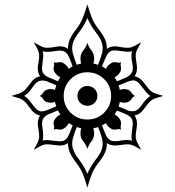

<svg xmlns="http://www.w3.org/2000/svg" viewBox="-20 -664 814 895"><path d="M741.2 -216.8Q718.8 -210.4 705.6 -206.3Q692.4 -202.1 682.1 -193.4Q671.9 -184.6 657.2 -164.1Q633.3 -128.9 606.9 -126Q614.7 -115.2 617.4 -100.3Q620.1 -85.4 616.2 -63Q611.8 -38.6 612.8 -24.9Q613.8 -11.2 620.4 1.2Q627 13.7 638.2 34.2Q617.7 22.5 605.2 16.1Q592.8 9.8 579.1 8.8Q565.4 7.8 541 12.2Q518.6 15.6 503.7 13.2Q488.8 10.7 478 2.9Q479 24.9 469.7 46.4Q460.4 67.9 439 95.2Q418 121.1 407 150.1Q396 179.2 387.2 210.9Q378.9 179.2 367.4 150.1Q356 121.1 335.9 95.2Q314.5 67.9 305.4 46.4Q296.4 24.9 296.9 2.9Q286.6 10.7 271.7 13.2Q256.8 15.6 233.9 12.2Q209 7.8 195.6 8.8Q182.1 9.8 169.9 16.1Q157.7 22.5 137.2 34.2Q148.9 13.7 155.3 1.2Q161.6 -11.2 162.6 -24.9Q163.6 -38.6 159.2 -63Q154.3 -85.4 157 -100.3Q159.7 -115.2 167 -126Q140.6 -128.9 117.2 -164.1Q102.5 -184.6 92 -193.4Q81.5 -202.1 68.6 -206.3Q55.7 -210.4 33.2 -216.8Q55.7 -223.6 68.6 -227.8Q81.5 -231.9 92 -240.7Q102.5 -249.5 117.2 -270Q140.6 -305.2 167 -308.1Q159.7 -318.4 157 -333.5Q154.3 -348.6 159.2 -371.1Q163.6 -395.5 162.6 -408.9Q161.6 -422.4 155.3 -434.6Q148.9 -446.8 137.2 -466.8Q157.7 -455.6 169.9 -449Q182.1 -442.4 195.6 -441.4Q209 -440.4 233.9 -444.8Q256.8 -449.7 271.7 -447Q286.6 -444.3 296.9 -436Q296.4 -458.5 305.4 -480.2Q314.5 -502 335.9 -528.8Q356 -555.2 367.4 -584.2Q378.9 -613.3 387.2 -644Q396 -613.3 407 -584.2Q418 -555.2 439 -528.8Q460.4 -502 469.7 -480.2Q479 -458.5 478 -436Q488.8 -444.3 503.7 -447Q518.6 -449.7 541 -444.8Q565.4 -440.4 579.1 -441.4Q592.8 -442.4 605.2 -449Q617.7 -455.6 638.2 -466.8Q627 -446.8 620.4 -434.6Q613.8 -422.4 612.8 -408.9Q611.8 -395.5 616.2 -371.1Q620.1 -348.6 617.4 -333.5Q614.7 -318.4 606.9 -308.1Q633.3 -305.2 657.2 -270Q671.9 -249.5 682.1 -240.7Q692.4 -231.9 705.6 -227.8Q718.8 -223.6 741.2 -216.8ZM597.2 -367.2Q588.4 -405.3 596.7 -428.7L599.6 -426.3Q584 -420.9 562.5 -423.8Q541 -426.8 521.2 -428.7Q501.5 -430.7 490.2 -421.9Q485.4 -418 481.2 -411.6Q477.1 -405.3 470.2 -390.1Q463.4 -375 450.2 -343.8V-357.9Q458.5 -353 464.8 -349.4Q471.2 -345.7 478.5 -338.9L472.7 -338.4Q476.6 -354 493.2 -366.2Q506.3 -376.5 519 -374Q525.9 -372.6 532.2 -371.8Q538.6 -371.1 544.9 -374Q542 -368.2 542.2 -362.1Q542.5 -356 543.9 -349.1Q546.4 -337.4 537.1 -323.2Q523.4 -306.2 510.3 -302.7L511.2 -308.6Q515.6 -302.2 520 -294.7Q524.4 -287.1 526.9 -281.2L517.6 -282.2L535.2 -289.1Q544.9 -293 553.2 -296.4Q561.5 -299.8 568.8 -303.2Q585.9 -311.5 594.2 -325.2Q602.5 -338.9 597.2 -367.2ZM441.4 -360.4 434.6 -355.5Q449.7 -391.6 455.8 -416.3Q461.9 -440.9 455.1 -463.9Q448.2 -486.8 423.8 -517.1Q413.1 -530.8 402.6 -549.3Q392.1 -567.9 385.3 -584.5H389.2Q382.3 -567.9 372.3 -549.3Q362.3 -530.8 351.1 -517.1Q327.1 -486.8 320.1 -463.9Q313 -440.9 319.3 -416.3Q325.7 -391.6 340.3 -355.5L332.5 -360.4Q340.8 -362.8 348.6 -365.2Q356.4 -367.7 363.3 -369.6L360.4 -364.3Q357.4 -371.1 355.7 -380.6Q354 -390.1 356 -401.9Q358.9 -418.5 370.1 -431.2Q381.3 -445.8 387.2 -463.9Q391.1 -453.6 395 -445.8Q398.9 -438 404.8 -431.2Q415 -419.9 418 -401.9Q419.9 -390.1 418.2 -380.6Q416.5 -371.1 413.6 -364.3L409.7 -369.6Q418.5 -367.7 426.5 -365.2Q434.6 -362.8 441.4 -360.4ZM685.1 -219.2V-214.4Q670.9 -221.7 657.7 -239Q644.5 -256.3 631.6 -271.7Q618.7 -287.1 605 -289.1Q598.6 -289.6 591.3 -288.1Q584 -286.6 568.4 -280.5Q552.7 -274.4 521 -261.2L529.8 -271.5Q538.1 -254.9 538.6 -240.7L534.2 -243.7Q540.5 -246.1 549.1 -248Q557.6 -250 567.9 -248Q584 -245.1 590.8 -234.9Q599.6 -220.7 609.9 -216.8Q603.5 -214.8 599.1 -210.4Q594.7 -206.1 590.8 -199.2Q584 -189 567.9 -186Q557.6 -184.1 549.1 -186Q540.5 -188 534.2 -190.4L538.6 -194.3Q538.1 -177.7 530.3 -164.1L525.4 -171.4L543 -163.1Q552.2 -159.7 560.8 -156.2Q569.3 -152.8 577.1 -148.9Q594.2 -143.1 609.4 -147Q624.5 -150.9 641.1 -174.8Q662.6 -207 685.1 -219.2ZM322.8 -357.9 321.3 -348.6Q310.5 -375 303.2 -394.5Q295.9 -414.1 281.7 -422.9Q267.6 -431.6 236.8 -425.8Q197.8 -418.9 175.3 -425.8L177.7 -429.2Q183.6 -413.6 180.7 -392.1Q177.7 -370.6 176 -350.8Q174.3 -331.1 183.1 -319.8Q187 -315.4 192.9 -311Q198.7 -306.6 214.1 -300Q229.5 -293.5 261.2 -280.8L248 -281.2Q253.4 -293.9 264.2 -308.6L265.6 -302.7Q250 -306.6 237.8 -323.2Q227.5 -336.4 230 -349.1Q234.9 -364.3 230 -374Q235.8 -371.1 242.2 -371.8Q248.5 -372.6 254.9 -374Q267.6 -376.5 280.8 -366.2Q289.6 -359.9 294.7 -353Q299.8 -346.2 302.7 -338.9L296.4 -338.4Q303.2 -346.2 309.8 -349.6Q316.4 -353 322.8 -357.9ZM498 -216.8Q498 -262.7 465.6 -294.9Q433.1 -327.1 387.2 -327.1Q341.3 -327.1 309.1 -294.9Q276.9 -262.7 276.9 -216.8Q276.9 -170.9 309.1 -138.9Q341.3 -106.9 387.2 -106.9Q433.1 -106.9 465.6 -138.9Q498 -170.9 498 -216.8ZM599.6 -7.3 596.7 -4.4Q591.3 -20.5 594 -41.7Q596.7 -63 598.6 -83Q600.6 -103 591.8 -113.8Q588.4 -118.7 582.3 -123Q576.2 -127.4 560.8 -134.3Q545.4 -141.1 513.7 -153.3L526.9 -152.8Q524.4 -147 520 -139.6Q515.6 -132.3 511.2 -125.5L510.3 -131.3Q523.4 -127.9 537.1 -110.8Q546.4 -96.7 543.9 -85Q542.5 -78.6 542.2 -72.3Q542 -65.9 544.9 -59.1Q538.6 -63 532.2 -62.3Q525.9 -61.5 519 -60.1Q507.3 -57.6 493.2 -66.9Q483.9 -74.2 479.2 -80.8Q474.6 -87.4 472.7 -93.3L478.5 -92.8Q471.7 -87.9 464.8 -84.5Q458 -81.1 450.2 -76.2L452.6 -85.4Q463.9 -59.1 471.4 -39.6Q479 -20 492.9 -11.2Q506.8 -2.4 537.1 -7.8Q576.2 -15.1 599.6 -7.3ZM243.7 -271.5 249 -262.7 231.9 -271Q222.7 -274.9 214.1 -278.1Q205.6 -281.2 198.2 -285.2Q180.2 -291 164.8 -287.1Q149.4 -283.2 132.8 -258.8Q122.1 -242.2 111.6 -231.9Q101.1 -221.7 88.9 -214.4V-218.8Q104 -211.9 117.2 -194.8Q130.4 -177.7 143.1 -162.4Q155.8 -147 169.9 -145Q176.3 -144.5 183.3 -145.8Q190.4 -147 206.1 -153.1Q221.7 -159.2 253.4 -172.9L243.7 -164.1Q241.7 -169.9 239.3 -177.7Q236.8 -185.5 234.4 -194.8L239.7 -190.4Q233.4 -188 225.6 -186Q217.8 -184.1 207 -186Q189.9 -189 183.1 -199.2Q175.3 -212.9 165 -216.8Q175.8 -221.7 183.1 -234.9Q189.9 -245.1 207 -248Q217.8 -250 225.6 -248Q233.4 -246.1 239.7 -243.7L234.4 -240.7Q236.8 -247.6 239.3 -255.4Q241.7 -263.2 243.7 -271.5ZM434.6 -78.1 441.4 -74.2Q434.6 -69.8 426.5 -68.6Q418.5 -67.4 409.7 -64.5L413.6 -69.3Q416.5 -62.5 418.2 -53Q419.9 -43.5 418 -30.8Q414.6 -14.2 404.8 -2.9Q398.9 3.4 395 11.5Q391.1 19.5 387.2 29.8Q381.3 11.7 370.1 -2.9Q358.9 -15.6 356 -30.8Q354 -43.5 355.7 -53Q357.4 -62.5 360.4 -69.3L363.8 -64.5Q356.4 -66.9 348.9 -68.6Q341.3 -70.3 332.5 -74.2L340.3 -78.1Q325.7 -42.5 319.3 -17.8Q313 6.8 320.1 29.8Q327.1 52.7 351.1 83Q362.3 97.7 372.3 115.7Q382.3 133.8 389.2 150.4H385.3Q392.1 133.8 402.6 115.7Q413.1 97.7 423.8 83Q448.2 52.7 455.1 29.8Q461.9 6.8 455.8 -17.8Q449.7 -42.5 434.6 -78.1ZM323.2 -90.3V-76.2Q316.9 -81.1 310.1 -84.5Q303.2 -87.9 296.4 -92.8L302.7 -93.3Q299.8 -87.4 294.9 -80.8Q290 -74.2 280.8 -66.9Q266.6 -57.6 254.9 -60.1Q248.5 -61.5 242.2 -62.3Q235.8 -63 230 -59.1Q234.9 -70.3 230 -85Q227.5 -97.7 237.8 -110.8Q250 -127.4 265.6 -131.3L264.2 -125.5Q252.9 -141.1 248.5 -152.8L257.3 -151.4L238.8 -145Q230 -141.6 221.7 -137.7Q213.4 -133.8 205.1 -130.9Q188.5 -123 180.7 -109.4Q172.9 -95.7 178.2 -66.9Q184.6 -28.3 178.2 -4.4L174.8 -7.3Q190.4 -12.7 211.9 -10Q233.4 -7.3 253.4 -5.6Q273.4 -3.9 284.2 -12.2Q289.6 -16.6 293.7 -22.5Q297.9 -28.3 304.4 -43.5Q311 -58.6 323.2 -90.3ZM434.1 -216.8Q434.1 -197.3 420.4 -184.1Q406.7 -170.9 387.2 -170.9Q368.2 -170.9 354.5 -184.1Q340.8 -197.3 340.8 -216.8Q340.8 -236.8 354.5 -250Q368.2 -263.2 387.2 -263.2Q406.7 -263.2 420.4 -250Q434.1 -236.8 434.1 -216.8Z"/></svg>

Font: Lateef Medium
Style: Regular
Weight: 500
Designer: SIL International
Foundry: SIL International
Version: Version 4.200